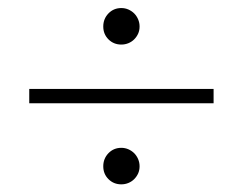

<svg xmlns="http://www.w3.org/2000/svg" viewBox="-20 -580 620 489"><path d="M54.5 -353.5H524V-317H54.5ZM243 -512.5Q243 -532 256.2 -545.8Q269.5 -559.5 289 -559.5Q298.5 -559.5 307 -555.8Q315.5 -552 321.8 -545.8Q328 -539.5 331.8 -530.8Q335.5 -522 335.5 -512.5Q335.5 -502.5 331.8 -494.2Q328 -486 321.8 -479.8Q315.5 -473.5 307 -470Q298.5 -466.5 289 -466.5Q269.5 -466.5 256.2 -479.8Q243 -493 243 -512.5ZM243 -156.5Q243 -176 256.2 -189.8Q269.5 -203.5 289 -203.5Q298.5 -203.5 307 -199.8Q315.5 -196 321.8 -189.8Q328 -183.5 331.8 -174.8Q335.5 -166 335.5 -156.5Q335.5 -146.5 331.8 -138.2Q328 -130 321.8 -123.8Q315.5 -117.5 307 -114Q298.5 -110.5 289 -110.5Q269.5 -110.5 256.2 -123.8Q243 -137 243 -156.5Z"/></svg>

Font: Lato Light
Style: Regular
Weight: 300
Designer: Lukasz Dziedzic
Foundry: Lukasz Dziedzic
Version: Version 1.104; Western+Polish opensource